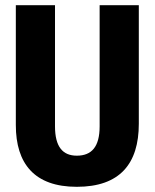

<svg xmlns="http://www.w3.org/2000/svg" viewBox="-20 -710 596 740"><path d="M276 10C442 10 515 -79 515 -233V-690H364V-223C364 -144 333 -110 276 -110C222 -110 192 -144 192 -223V-690H41V-228C41 -79 113 10 276 10Z"/></svg>

Font: Decalotype
Style: Bold
Weight: 700
Designer: Alfredo Marco Pradil
Foundry: Alfredo Marco Pradil
Version: Version 1.0